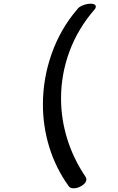

<svg xmlns="http://www.w3.org/2000/svg" viewBox="-20 -882 640 1038"><path d="M447 88Q447 106 424 121Q401 136 378 136Q359 136 351 124Q282 28 247 -85Q212 -198 212 -317Q212 -458 259.5 -592Q307 -726 397 -831Q405 -844 427.5 -853Q450 -862 471 -862Q483 -862 490.5 -858Q498 -854 498 -846Q498 -841 494 -834Q402 -729 356 -605Q310 -481 310 -350Q310 -239 343.5 -131Q377 -23 442 73Q447 81 447 88Z"/></svg>

Font: Sedgwick Ave
Style: Regular
Weight: 400
Designer: Kevin Burke, Pedro Vergani
Foundry: Google, Inc.
Version: Version 1.000